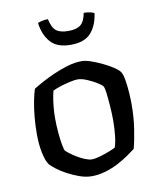

<svg xmlns="http://www.w3.org/2000/svg" viewBox="-80 -769 697 834"><g transform="rotate(-10 268.0 -352.5)"><path d="M258 0Q232 0 204 -10Q176 -20 151 -33.5Q126 -47 108 -61Q90 -75 83 -83Q70 -99 62 -137.5Q54 -176 54 -220Q54 -261 57.5 -297.5Q61 -334 67 -365Q73 -396 80 -417Q94 -426 119.5 -440Q145 -454 175.5 -467.5Q206 -481 238.5 -490.5Q271 -500 300 -500Q318 -500 342 -491.5Q366 -483 391 -471Q416 -459 435 -446.5Q454 -434 461 -424Q469 -413 473.5 -386.5Q478 -360 480 -330.5Q482 -301 482 -277Q482 -221 474 -169Q466 -117 457 -85Q444 -75 423 -60.5Q402 -46 375.5 -32Q349 -18 318.5 -9Q288 0 258 0ZM271 -72Q285 -72 307.5 -78.5Q330 -85 350 -93Q370 -101 377 -105Q384 -124 387.5 -157Q391 -190 391 -220Q391 -252 388.5 -286Q386 -320 383 -345Q380 -370 375 -376Q371 -382 352.5 -393.5Q334 -405 310.5 -415Q287 -425 269 -425Q257 -425 234.5 -420Q212 -415 190.5 -408Q169 -401 158 -395Q155 -385 151.5 -364.5Q148 -344 146 -321Q144 -298 144 -277Q144 -242 147 -210Q150 -178 154 -156.5Q158 -135 162 -129Q166 -125 178.5 -115.5Q191 -106 207.5 -96Q224 -86 241.5 -79Q259 -72 271 -72ZM267 -578Q206 -578 177.5 -611.5Q149 -645 143 -696Q149 -699 161 -702Q173 -705 188 -705Q196 -667 213.5 -653Q231 -639 267 -639Q303 -639 321 -653Q339 -667 346 -705Q363 -705 375 -702Q387 -699 392 -696Q385 -642 356.5 -610Q328 -578 267 -578Z"/></g></svg>

Font: Texturina 12pt
Style: Regular
Weight: 400
Designer: Guillermo Torres Carreño
Foundry: Omnibus-Type
Version: Version 1.002